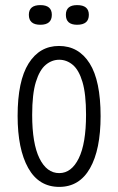

<svg xmlns="http://www.w3.org/2000/svg" viewBox="-20 -720 463 752"><path d="M212 12Q132 12 90.5 -62Q49 -136 49 -266Q49 -403 92 -471.5Q135 -540 211 -540Q288 -540 331 -472Q374 -404 374 -265Q374 -134 332.5 -61Q291 12 212 12ZM212 -42Q260 -42 288.5 -100Q317 -158 317 -271Q317 -352 303 -399Q289 -446 265 -466Q241 -486 212 -486Q183 -486 159 -466Q135 -446 120.5 -399Q106 -352 106 -270Q106 -158 134.5 -100Q163 -42 212 -42ZM282 -623Q238 -623 238 -662Q238 -700 282 -700Q328 -700 328 -662Q328 -623 282 -623ZM138 -623Q93 -623 93 -662Q93 -700 138 -700Q183 -700 183 -662Q183 -623 138 -623Z"/></svg>

Font: Bricolage Grotesque 10pt Condensed ExtraLight
Style: Regular
Weight: 200
Width: 3
Designer: Mathieu Triay
Foundry: Atelier Triay
Version: Version 1.000; ttfautohint (v1.8.4.7-5d5b);gftools[0.9.32]